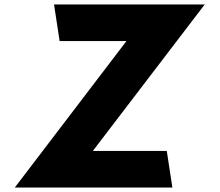

<svg xmlns="http://www.w3.org/2000/svg" viewBox="-20 -845 989 865"><path d="M902.4 -825H223.4L248.6 -660H549.7L46.6 0H756.6L731.4 -165H398.3Z"/></svg>

Font: Hussar Paneuropjskich
Style: UpCsObl
Weight: 400
Designer: Mew Too, Robert Jablonski
Foundry: Cannot Into Space Fonts
Version: Version 1